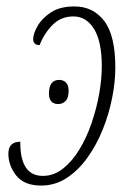

<svg xmlns="http://www.w3.org/2000/svg" viewBox="-20 -566 398 596"><path d="M108 10Q55 10 30.5 -21Q6 -52 6 -89Q6 -126 43 -126Q42 -20 113 -20Q147 -20 175.5 -42.5Q204 -65 226.5 -102Q249 -139 264.5 -184.5Q280 -230 288 -275.5Q296 -321 296 -360Q296 -437 272 -476Q248 -515 208 -515Q170 -515 144 -489.5Q118 -464 103 -426Q83 -426 83 -445Q83 -461 96.5 -485Q110 -509 138 -527.5Q166 -546 211 -546Q269 -546 303.5 -501Q338 -456 338 -356Q338 -312 328 -261.5Q318 -211 298.5 -163Q279 -115 251 -76Q223 -37 187 -13.5Q151 10 108 10ZM161 -243Q132 -243 132 -276Q132 -318 164 -318Q176 -318 184.5 -310Q193 -302 193 -284Q193 -262 183.5 -252.5Q174 -243 161 -243Z"/></svg>

Font: Noto Serif ExtraCondensed ExtraLight
Style: Italic
Weight: 200
Width: 2
Italic angle: -12°
Designer: Monotype Design Team
Foundry: Monotype Imaging Inc.
Version: Version 2.014; ttfautohint (v1.8.4.7-5d5b)